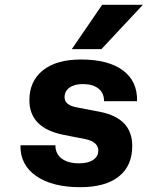

<svg xmlns="http://www.w3.org/2000/svg" viewBox="-20 -763 613 797"><path d="M573 -743 401 -559H278L404 -743ZM337 -185 245 -203Q102 -231 102 -347Q102 -426 158 -471Q214 -516 316 -516Q429 -516 490 -471Q551 -426 549 -343H412Q412 -377 388.5 -395.5Q365 -414 324 -414Q288 -414 268 -399Q248 -384 248 -359Q248 -328 295 -318L394 -299Q529 -273 529 -157Q529 -75 473.5 -30.5Q418 14 313 14Q197 14 130 -32.5Q63 -79 65 -160H210Q210 -124 236.5 -104.5Q263 -85 308 -85Q346 -85 367 -99.5Q388 -114 388 -138Q388 -173 337 -185Z"/></svg>

Font: Overused Grotesk
Style: Bold Italic
Weight: 700
Italic angle: -10°
Version: Version 0.003